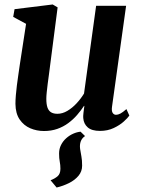

<svg xmlns="http://www.w3.org/2000/svg" viewBox="-20 -575 628 858"><path d="M340 13.5 360 33Q346 42.5 340.8 57Q335.5 71.5 338 90.5Q340.5 108.5 343.8 124.2Q347 140 347 165.5Q347 191 330.8 210.5Q314.5 230 288.5 243Q262.5 256 233 263L206 230.5Q224.5 223.5 237.2 212.8Q250 202 250 179Q250 162 247 147.2Q244 132.5 244 111Q244 90 252.8 72.8Q261.5 55.5 275.8 42.8Q290 30 307 22.5Q324 15 340 13.5ZM176.5 10.5Q144 10.5 115.2 -1.8Q86.5 -14 68 -40.8Q49.5 -67.5 49 -111Q49 -128 50.8 -149.2Q52.5 -170.5 55.5 -194Q58.5 -217.5 62 -241.2Q65.5 -265 68.5 -286L96.5 -468.5L39 -499.5L45 -534L215.5 -555L237.5 -542L204.5 -287Q202 -266.5 199 -244.2Q196 -222 193.2 -201Q190.5 -180 188.8 -162.5Q187 -145 187 -133.5Q187 -109 192.2 -94.2Q197.5 -79.5 208.5 -73Q219.5 -66.5 236.5 -66.5Q259 -66.5 281 -79.5Q303 -92.5 322.2 -113.2Q341.5 -134 355.5 -157L409.5 -549H543.5L480.5 -97.5Q478 -79 483.5 -70.5Q489 -62 498.5 -62Q507.5 -62 518 -67.5Q528.5 -73 545 -87.5L558 -58.5Q551 -48 533 -31.8Q515 -15.5 488 -2.8Q461 10 427 10Q390 10 372 -5.8Q354 -21.5 352 -47.5Q351.5 -50.5 351.8 -56.8Q352 -63 353 -70.8Q354 -78.5 355 -86.5Q356 -94.5 357 -101.5L355.5 -102Q342 -81.5 324.5 -61.2Q307 -41 285 -24.8Q263 -8.5 236 1Q209 10.5 176.5 10.5Z"/></svg>

Font: Merriweather 48pt
Style: Bold Italic
Weight: 700
Italic angle: -7.8°
Version: Version 2.101